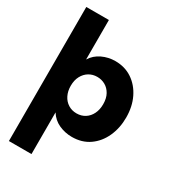

<svg xmlns="http://www.w3.org/2000/svg" viewBox="-219 -810 1016 1141"><g transform="rotate(30 289.5 -240.0)"><path d="M29 220V-700H184V-429Q208 -468 250.5 -488Q293 -508 340 -508Q406 -508 456 -474.5Q506 -441 534.5 -382.5Q563 -324 563 -249Q563 -177 536 -117.5Q509 -58 459 -23Q409 12 340 12Q293 12 251 -7Q209 -26 184 -66V220ZM294 -123Q327 -123 352 -139Q377 -155 391 -183.5Q405 -212 405 -249Q405 -290 389.5 -317.5Q374 -345 349 -359Q324 -373 294 -373Q263 -373 238 -358Q213 -343 198 -315Q183 -287 183 -248Q183 -212 197 -183.5Q211 -155 236.5 -139Q262 -123 294 -123Z"/></g></svg>

Font: Rethink Sans ExtraBold
Style: Regular
Weight: 800
Designer: The Rethink Sans project authors (Hans Thiessen). DM Sans designed by Colophon Foundry.
Foundry: Rethink Communications LLC
Version: Version 1.001